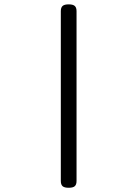

<svg xmlns="http://www.w3.org/2000/svg" viewBox="-20 -701 640 894"><path d="M336.4 -648.9V141.6Q336.4 158.7 328.1 166Q319.8 173.3 299.8 173.3Q279.8 173.3 271.5 166Q263.2 158.7 263.2 141.6V-648.9Q263.2 -666 271.5 -673.3Q279.8 -680.7 299.8 -680.7Q319.8 -680.7 328.1 -673.3Q336.4 -666 336.4 -648.9Z"/></svg>

Font: Courier Prime Code
Style: Regular
Weight: 400
Designer: Alan Dague-Greene
Foundry: Quote-Unquote Apps
Version: Version 3.0318